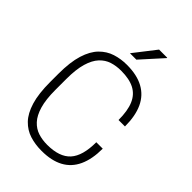

<svg xmlns="http://www.w3.org/2000/svg" viewBox="-259 -999 1118 1118"><g transform="rotate(45 300.0 -440.5)"><path d="M300 10Q249 10 204.5 -4Q160 -18 126 -53Q92 -88 73 -150.5Q54 -213 54 -310V-376Q54 -473 73.5 -535.5Q93 -598 127.5 -633Q162 -668 206 -682Q250 -696 298 -696H301Q382 -696 436.5 -666.5Q491 -637 518 -579Q545 -521 545 -434H492Q492 -510 472 -557Q452 -604 410 -626Q368 -648 300 -648Q260 -648 225.5 -637Q191 -626 164.5 -597.5Q138 -569 123 -518Q108 -467 108 -388V-298Q108 -219 123 -168Q138 -117 164.5 -88.5Q191 -60 225.5 -49Q260 -38 300 -38Q401 -38 446.5 -88.5Q492 -139 492 -251H545Q545 -165 518 -106.5Q491 -48 437 -19Q383 10 303 10ZM264 -756 369 -891H436V-888L317 -756Z"/></g></svg>

Font: Chivo Mono Thin
Style: Regular
Weight: 250
Designer: Hector Gatti
Foundry: Omnibus-Type
Version: Version 1.008